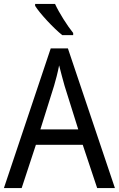

<svg xmlns="http://www.w3.org/2000/svg" viewBox="-20 -964 610 984"><path d="M262 -944H160V-934C184 -895 255 -819 299 -784H355V-795C325 -832 283 -898 262 -944ZM478 0H569L328 -716H240L0 0H91L164 -222H404ZM311 -524 381 -301H187L257 -524C265 -551 276 -592 283 -629C289 -602 305 -547 311 -524Z"/></svg>

Font: Noto Sans Lao SemiCondensed
Style: Regular
Weight: 400
Width: 4
Designer: Monotype Design Team
Foundry: Monotype Imaging Inc.
Version: Version 2.003